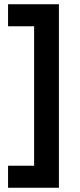

<svg xmlns="http://www.w3.org/2000/svg" viewBox="-20 -762 376 906"><path d="M258 -742V124H18V20H141V-638H18V-742Z"/></svg>

Font: Montserrat Medium
Style: Regular
Weight: 500
Designer: Julieta Ulanovsky
Foundry: Julieta Ulanovsky
Version: Version 6.001